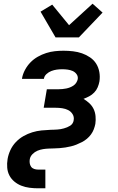

<svg xmlns="http://www.w3.org/2000/svg" viewBox="-20 -802 640 1037"><path d="M185 215Q162 215 139 212Q116 209 95.5 201Q75 193 58 179Q41 165 31 146Q21 127 19 104Q17 81 21 57Q25 33 36 9Q47 -15 65.5 -34.5Q84 -54 107 -67Q130 -80 154.5 -87.5Q179 -95 204 -97.5Q229 -100 254 -101H255Q264 -101 273 -101.5Q282 -102 290.5 -102.5Q299 -103 307.5 -104.5Q316 -106 325 -108.5Q334 -111 342.5 -114.5Q351 -118 359 -123Q367 -128 372 -136Q377 -144 378 -153Q381 -171 372 -185.5Q363 -200 348 -207.5Q333 -215 315.5 -217.5Q298 -220 280 -220H216L233 -320H297Q307 -320 317 -321Q327 -322 337.5 -324Q348 -326 358 -330Q368 -334 377 -340Q386 -346 392 -355.5Q398 -365 400 -375Q402 -390 393.5 -401.5Q385 -413 372.5 -418.5Q360 -424 345.5 -426Q331 -428 316 -428Q301 -428 286.5 -426Q272 -424 257.5 -418.5Q243 -413 231 -402Q219 -391 217 -376H99V-379Q103 -402 115 -424.5Q127 -447 144.5 -465Q162 -483 184 -495.5Q206 -508 229.5 -515.5Q253 -523 276.5 -525.5Q300 -528 323 -528Q349 -528 374.5 -525Q400 -522 423 -514Q446 -506 466.5 -492Q487 -478 499.5 -458Q512 -438 516.5 -413Q521 -388 517 -362Q514 -346 507.5 -330.5Q501 -315 489 -302.5Q477 -290 462 -282Q447 -274 431 -268Q448 -258 462.5 -244.5Q477 -231 485.5 -213.5Q494 -196 496 -175Q498 -154 495 -133Q492 -118 486.5 -103.5Q481 -89 471.5 -76Q462 -63 449.5 -52.5Q437 -42 422.5 -34.5Q408 -27 393 -21Q378 -15 363 -11.5Q348 -8 333 -5.5Q318 -3 303 -2Q288 -1 273 -0.5Q258 0 243 0.5Q228 1 212.5 3.5Q197 6 182.5 12Q168 18 156 30Q144 42 141 57Q139 68 140.5 79Q142 90 148 98.5Q154 107 164.5 110.5Q175 114 186 114H225V215ZM280 -600 199 -739 262 -777 353 -666 480 -782 534 -734 406 -600Z"/></svg>

Font: Iosevka HT Extended
Style: Bold Italic
Weight: 700
Width: 7
Italic angle: -9°
Monospace: yes
Designer: Belleve Invis
Foundry: Belleve Invis
Version: Version 32.3.0; ttfautohint (v1.8.4)